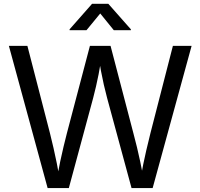

<svg xmlns="http://www.w3.org/2000/svg" viewBox="-20 -962 1025 982"><path d="M25.4 -727.5H120.1L235.4 -281.2Q245.1 -242.2 253.9 -204.1Q262.7 -166 270.5 -127L283.7 -56.2H272.5Q277.8 -87.4 288.1 -136.7Q304.7 -213.9 322.3 -281.2L439.9 -727.5H545.4L662.1 -281.2Q671.9 -244.6 680.7 -208.3Q689.5 -171.9 697.3 -134.8Q708 -83 712.9 -56.2H700.2Q704.6 -82.5 712.9 -123Q725.1 -183.6 749.5 -281.2L864.3 -727.5H960L760.7 0H652.8L527.8 -460.9Q518.6 -495.6 511 -528.8Q503.4 -562 496.6 -598.6Q488.3 -643.1 482.4 -681.2H502Q494.1 -632.8 484.4 -582.5Q478 -550.3 471.2 -520.5Q464.4 -490.7 456.5 -460.9L332 0H223.6ZM335.9 -807.6V-812L450.7 -942.4H534.2L649.4 -812V-807.6H562L492.7 -893.1L422.4 -807.6Z"/></svg>

Font: Inter RS Variable
Style: Regular
Weight: 400
Designer: Rasmus Andersson (customised by Maria Ramos and Noel Pretorius)
Foundry: rsms
Version: Version 3.001;Glyphs 3.2.3 (3260)